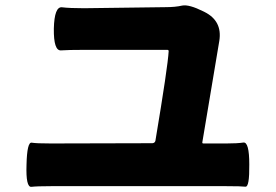

<svg xmlns="http://www.w3.org/2000/svg" viewBox="-20 -732 1040 724"><path d="M80 -111Q82 -197 99.5 -194Q117 -191 172 -191L555 -192Q564 -193 566 -201Q613 -482 616 -539Q616 -544 611 -544H298Q238 -544 210 -542Q182 -540 183 -624Q185 -708 214 -704.5Q243 -701 297 -701L604 -705Q641 -705 667 -711Q693 -716 747 -689L751 -687Q819 -653 807 -578L743 -196Q742 -191 747 -191H834Q875 -191 897.5 -194.5Q920 -198 920 -112Q921 -26 905.5 -28Q890 -30 834 -30H172Q120 -30 98.5 -27.5Q77 -25 80 -111Z"/></svg>

Font: Resource Han Rounded KR Heavy
Style: Regular
Weight: 900
Designer: Cyano Hao (round all glyphs); Ryoko NISHIZUKA 西塚涼子 (kana, bopomofo & ideographs); Paul D. Hunt (Latin, Greek & Cyrillic)
Foundry: Cyano Hao
Version: 0.990